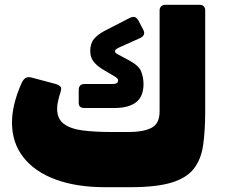

<svg xmlns="http://www.w3.org/2000/svg" viewBox="-20 -770 945 800"><path d="M418 10Q299 10 212 -22Q125 -54 77.5 -114.5Q30 -175 30 -259Q30 -297 40 -338Q50 -379 70 -424Q77 -439 86.5 -445Q96 -451 111 -447L205 -422Q222 -418 230 -411Q238 -404 233 -389Q226 -367 222 -349.5Q218 -332 218 -317Q218 -275 246 -254Q274 -233 324.5 -226.5Q375 -220 444 -220H519Q576 -220 610.5 -237Q645 -254 645 -306V-727Q645 -737 651.5 -743.5Q658 -750 668 -750H812Q823 -750 829 -743.5Q835 -737 835 -727V-308Q835 -226 826.5 -166Q818 -106 787.5 -67Q757 -28 694 -9Q631 10 523 10ZM332 -320Q308 -320 308 -341V-394Q308 -420 332 -420H449Q472 -420 472 -434Q472 -439 469 -443Q466 -447 452 -455L408 -481Q383 -496 369.5 -514Q356 -532 356 -557Q356 -589 371.5 -607.5Q387 -626 415 -641L516 -693Q533 -702 541.5 -699Q550 -696 557 -684L577 -646Q589 -623 563 -611L476 -572Q459 -564 459 -557Q459 -553 462.5 -549.5Q466 -546 472 -543L515 -520Q559 -497 568.5 -471.5Q578 -446 578 -420Q578 -368 547 -344Q516 -320 457 -320Z"/></svg>

Font: Rubik Black
Style: Italic
Weight: 900
Italic angle: -12°
Designer: Hubert and Fischer
Foundry: Hubert and Fischer
Version: Version 2.300;gftools[0.9.30]